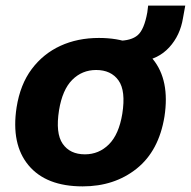

<svg xmlns="http://www.w3.org/2000/svg" viewBox="-20 -652 679 683"><path d="M274 11Q144 11 81.5 -64Q19 -139 39 -270Q52 -352 93 -406.5Q134 -461 195 -489Q256 -517 332 -517Q462 -517 523.5 -442Q585 -367 565 -237Q545 -115 466 -52Q387 11 274 11ZM282 -103Q332 -103 367.5 -138.5Q403 -174 415 -247Q428 -329 401.5 -366Q375 -403 322 -403Q272 -403 237 -368Q202 -333 190 -260Q177 -178 203 -140.5Q229 -103 282 -103ZM482 -434 398 -489 400 -507Q447 -507 470 -527Q493 -547 504 -608L507 -632H639L631 -588Q621 -526 582 -483.5Q543 -441 482 -434Z"/></svg>

Font: Mulish ExtraBold
Style: Italic
Weight: 800
Italic angle: -9°
Designer: Vernon Adams
Foundry: Vernon Adams
Version: Version 3.603; ttfautohint (v1.8.3)